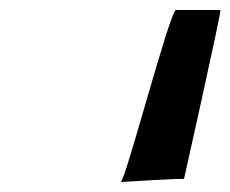

<svg xmlns="http://www.w3.org/2000/svg" viewBox="-20 -397 462 385"><path d="M222 -32C222 -32 349 -40 349 -38C348 -34 425 -377 422 -377H333C321 -378 231 -32 222 -32Z"/></svg>

Font: pokerface
Style: oblique
Weight: 400
Version: Version 1